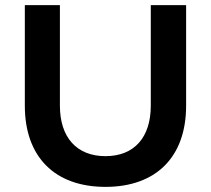

<svg xmlns="http://www.w3.org/2000/svg" viewBox="-20 -720 823 750"><path d="M707 -307V-700H569V-307C569 -183 504 -110 392 -110C280 -110 214 -183 214 -307V-700H77V-307C77 -107 194 10 392 10C590 10 707 -107 707 -307Z"/></svg>

Font: Goli SemiBold
Style: Regular
Weight: 600
Designer: jaikishan Patel
Foundry: MagicType
Version: Version 1.000;Glyphs 3.2 (3242)